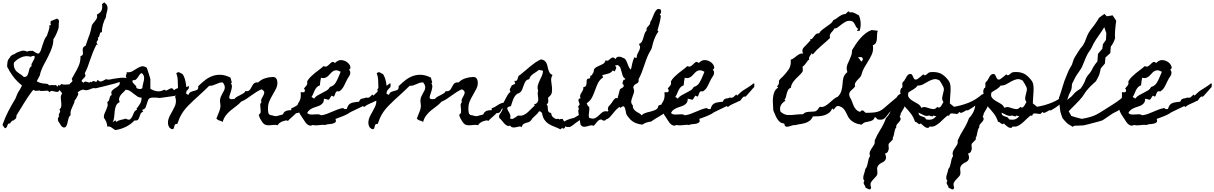

<svg xmlns="http://www.w3.org/2000/svg" viewBox="-90 -1002 9828 1554"><path d="M940.4 -362.3Q890.6 -339.8 838.4 -325.7Q786.1 -311.5 733.4 -298.8Q731.4 -298.8 723.1 -296.9Q714.8 -294.9 706.1 -292.5Q697.3 -290 689.9 -288.6Q682.6 -287.1 682.6 -287.1Q670.9 -291 659.7 -287.6Q648.4 -284.2 637.2 -279.3Q626 -274.4 613.3 -272Q600.6 -269.5 585 -276.4Q582 -277.3 574.2 -274.9Q566.4 -272.5 558.6 -268.6Q550.8 -264.6 544.9 -259.3Q539.1 -253.9 538.1 -250L543.9 -244.1Q544.9 -241.2 541 -232.9Q537.1 -224.6 532.2 -215.3Q527.3 -206.1 522 -198.2Q516.6 -190.4 513.7 -188.5Q514.6 -179.7 509.3 -167.5Q503.9 -155.3 497.6 -141.6Q491.2 -127.9 485.8 -113.3Q480.5 -98.6 480.5 -85.9Q480.5 -82 481.4 -78.1Q482.4 -74.2 481.4 -71.3L480.5 -69.3Q470.7 -61.5 466.3 -49.3Q461.9 -37.1 459.5 -23.9Q457 -10.7 453.6 2Q450.2 14.6 442.4 24.4V25.4L441.4 26.4Q428.7 32.2 420.4 28.3Q412.1 24.4 405.8 16.6Q399.4 8.8 394 -1.5Q388.7 -11.7 381.8 -19.5Q377.9 -32.2 378.9 -41.5Q379.9 -50.8 387.7 -60.5L389.6 -61.5Q383.8 -69.3 386.2 -75.7Q388.7 -82 392.1 -87.9Q395.5 -93.8 397 -100.1Q398.4 -106.4 390.6 -115.2L392.6 -117.2Q405.3 -129.9 406.2 -146Q407.2 -162.1 404.8 -178.7Q402.3 -195.3 401.9 -211.9Q401.4 -228.5 411.1 -242.2L412.1 -243.2Q413.1 -249 404.3 -258.8Q395.5 -268.6 390.6 -273.4Q384.8 -258.8 375.5 -258.3Q366.2 -257.8 355 -260.7Q343.8 -263.7 333 -265.6Q322.3 -267.6 313.5 -258.8L308.6 -254.9L306.6 -258.8Q302.7 -267.6 296.4 -268.1Q290 -268.6 282.2 -267.6Q270.5 -266.6 260.3 -266.1Q250 -265.6 239.3 -265.6Q233.4 -270.5 226.1 -269.5Q218.8 -268.6 211.4 -267.6Q204.1 -266.6 196.8 -267.1Q189.5 -267.6 182.6 -275.4Q175.8 -272.5 161.1 -252.4Q146.5 -232.4 130.4 -208Q114.3 -183.6 100.1 -160.6Q85.9 -137.7 81.1 -128.9Q77.1 -123 71.8 -114.3Q66.4 -105.5 60.5 -96.2Q54.7 -86.9 49.8 -78.6Q44.9 -70.3 42 -64.5L43 -61.5Q43 -51.8 40 -46.4Q37.1 -41 32.7 -37.6Q28.3 -34.2 24.4 -31.7Q20.5 -29.3 17.6 -26.4Q9.8 -26.4 5.9 -22.5Q2 -18.6 -1 -13.7Q-3.9 -8.8 -8.3 -4.9Q-12.7 -1 -22.5 -1Q-26.4 3.9 -27.3 5.9Q-28.3 7.8 -30.3 13.7Q-32.2 20.5 -33.7 23.4Q-35.2 26.4 -36.6 27.8Q-38.1 29.3 -40 30.8Q-42 32.2 -43.9 35.2Q-49.8 36.1 -52.7 33.2Q-55.7 30.3 -58.6 25.9Q-61.5 21.5 -64 17.1Q-66.4 12.7 -70.3 10.7L-69.3 7.8Q-49.8 -49.8 -22.5 -102.1Q4.9 -154.3 36.1 -206.1Q38.1 -210 39.1 -213.9Q40 -217.8 42 -221.7Q46.9 -234.4 52.2 -246.1Q57.6 -257.8 65.4 -268.6Q72.3 -279.3 77.6 -289.1Q83 -298.8 87.9 -309.6L85.9 -311.5Q54.7 -336.9 31.7 -363.8Q8.8 -390.6 -11.7 -424.8Q-16.6 -433.6 -21.5 -442.9Q-26.4 -452.1 -31.2 -460L-32.2 -460.9Q-32.2 -480.5 -29.3 -500Q-26.4 -519.5 -11.7 -534.2L-10.7 -535.2V-536.1Q-5.9 -545.9 0 -550.8Q5.9 -555.7 12.2 -558.6Q18.6 -561.5 25.4 -564Q32.2 -566.4 39.1 -572.3V-573.2Q61.5 -583 83 -589.8Q104.5 -596.7 128.9 -584L130.9 -585Q139.6 -589.8 152.3 -590.3Q165 -590.8 174.8 -590.8Q180.7 -587.9 187 -583.5Q193.4 -579.1 199.7 -575.2Q206.1 -571.3 212.9 -569.3Q219.7 -567.4 225.6 -570.3H226.6V-571.3Q236.3 -581.1 242.2 -599.1Q248 -617.2 254.4 -637.7Q260.7 -658.2 268.6 -678.2Q276.4 -698.2 290 -712.9Q290 -715.8 293.9 -726.1Q297.9 -736.3 302.2 -749.5Q306.6 -762.7 309.1 -775.9Q311.5 -789.1 308.6 -797.9L317.4 -796.9Q321.3 -800.8 322.3 -803.7L321.3 -806.6Q317.4 -810.5 318.4 -816.4Q319.3 -822.3 321.3 -827.1H320.3L319.3 -831.1Q322.3 -832 330.6 -835Q338.9 -837.9 347.7 -841.8Q356.4 -845.7 363.8 -848.6Q371.1 -851.6 372.1 -851.6Q385.7 -843.8 387.2 -834Q388.7 -824.2 385.7 -810.5Q384.8 -803.7 385.3 -799.3Q385.7 -794.9 385.7 -789.1Q385.7 -779.3 380.9 -765.1Q376 -751 369.6 -735.4Q363.3 -719.7 355.5 -706.1Q347.7 -692.4 341.8 -683.6V-677.7Q341.8 -657.2 335.9 -635.3Q330.1 -613.3 321.3 -591.8Q312.5 -570.3 302.2 -549.8Q292 -529.3 282.2 -510.7Q275.4 -499 267.6 -483.9Q259.8 -468.8 252.4 -453.1Q245.1 -437.5 239.7 -421.4Q234.4 -405.3 232.4 -392.6V-391.6L208 -345.7Q211.9 -340.8 220.2 -337.4Q228.5 -334 237.8 -331.1Q247.1 -328.1 256.3 -326.7Q265.6 -325.2 272.5 -325.2Q283.2 -325.2 290.5 -323.7Q297.9 -322.3 305.7 -313.5L307.6 -311.5H309.6Q317.4 -313.5 323.2 -313.5Q329.1 -313.5 336.9 -313.5Q344.7 -311.5 352.1 -312.5Q359.4 -313.5 367.2 -314.5L366.2 -307.6Q371.1 -302.7 374 -300.8Q378.9 -308.6 385.7 -316.4Q389.6 -310.5 392.6 -307.6Q395.5 -309.6 399.9 -315.4Q404.3 -321.3 406.2 -321.3L407.2 -322.3L408.2 -321.3Q425.8 -315.4 440.4 -317.4Q455.1 -319.3 472.7 -319.3Q475.6 -326.2 481 -330.1Q486.3 -334 490.7 -338.4Q495.1 -342.8 496.1 -347.7Q497.1 -352.5 491.2 -361.3L490.2 -363.3Q490.2 -363.3 493.7 -369.1Q497.1 -375 501 -382.3Q504.9 -389.6 508.3 -395.5Q511.7 -401.4 512.7 -403.3Q532.2 -435.5 546.9 -469.2Q561.5 -502.9 561.5 -541V-547.9Q563.5 -548.8 565.4 -548.8Q580.1 -554.7 581.1 -564.9Q582 -575.2 580.1 -586.9Q578.1 -598.6 580.6 -610.4Q583 -622.1 600.6 -630.9L602.5 -631.8L603.5 -633.8Q609.4 -648.4 613.8 -663.6Q618.2 -678.7 624 -693.4Q642.6 -737.3 651.4 -788.1Q653.3 -799.8 660.6 -809.1Q668 -818.4 675.8 -827.6Q683.6 -836.9 689.9 -847.2Q696.3 -857.4 696.3 -870.1Q696.3 -877.9 694.3 -880.9V-883.8L696.3 -884.8Q715.8 -894.5 726.6 -909.2Q737.3 -923.8 737.3 -946.3Q737.3 -949.2 736.8 -957Q736.3 -964.8 734.4 -966.8Q743.2 -972.7 752.9 -982.4L754.9 -981.4Q773.4 -967.8 777.8 -953.6Q782.2 -939.5 779.8 -924.8Q777.3 -910.2 772.5 -894.5Q767.6 -878.9 767.6 -862.3L766.6 -861.3Q752 -835.9 743.2 -803.7Q734.4 -771.5 734.4 -741.2Q723.6 -741.2 721.2 -736.3Q718.8 -731.4 717.3 -724.1Q715.8 -716.8 713.4 -709Q710.9 -701.2 701.2 -695.3L703.1 -692.4Q703.1 -690.4 703.6 -689.5Q704.1 -688.5 704.1 -686.5Q704.1 -680.7 701.2 -676.3Q698.2 -671.9 695.3 -667.5Q692.4 -663.1 691.9 -658.2Q691.4 -653.3 696.3 -647.5Q700.2 -641.6 701.2 -640.6H690.4Q674.8 -610.4 662.1 -579.1Q649.4 -547.9 638.7 -515.6Q629.9 -488.3 620.1 -461.9Q610.4 -435.5 596.7 -410.2V-407.2Q605.5 -390.6 598.1 -380.9Q590.8 -371.1 582.5 -363.8Q574.2 -356.4 571.3 -349.6Q568.4 -342.8 585 -332Q597.7 -344.7 608.4 -340.8Q619.1 -336.9 634.8 -333Q637.7 -335.9 640.1 -338.4Q642.6 -340.8 648.4 -338.9Q649.4 -337.9 650.4 -337.4Q651.4 -336.9 652.3 -335.9Q658.2 -344.7 663.1 -345.7Q668 -346.7 672.9 -344.7Q677.7 -342.8 682.6 -340.8Q687.5 -338.9 692.4 -341.8Q695.3 -343.8 696.3 -348.1Q697.3 -352.5 699.2 -356.4Q713.9 -341.8 724.1 -342.3Q734.4 -342.8 743.7 -348.1Q752.9 -353.5 762.2 -358.4Q771.5 -363.3 784.2 -357.4Q794.9 -357.4 806.2 -359.9Q817.4 -362.3 828.1 -364.3Q856.4 -369.1 883.8 -372.1Q911.1 -375 939.5 -370.1ZM189.5 -549.8Q180.7 -549.8 173.3 -548.8Q166 -547.9 160.2 -542Q159.2 -543 158.2 -543Q120.1 -553.7 85 -539.1Q49.8 -524.4 24.4 -497.1L22.5 -489.3Q21.5 -486.3 21.5 -482.9Q21.5 -479.5 21.5 -477.5Q21.5 -459 30.3 -443.4Q36.1 -431.6 44.4 -423.8Q52.7 -416 63 -409.2Q73.2 -402.3 83.5 -395.5Q93.8 -388.7 102.5 -378.9Q122.1 -378.9 129.4 -389.2Q136.7 -399.4 140.1 -413.6Q143.6 -427.7 147.5 -442.4Q151.4 -457 164.1 -465.8Q165 -465.8 165 -466.3Q165 -466.8 166 -466.8Q162.1 -476.6 166.5 -486.3Q170.9 -496.1 177.2 -505.9Q183.6 -515.6 188 -526.4Q192.4 -537.1 189.5 -549.8Z M1437.5 -306.6Q1441.4 -292 1434.6 -281.7Q1427.7 -271.5 1416.5 -263.7Q1405.3 -255.9 1392.1 -249.5Q1378.9 -243.2 1370.1 -235.4Q1326.2 -225.6 1290.5 -221.2Q1254.9 -216.8 1211.9 -210Q1199.2 -208 1188 -210.4Q1176.8 -212.9 1165 -211.9Q1158.2 -211.9 1152.3 -212.4Q1146.5 -212.9 1140.6 -211.9Q1118.2 -210 1111.3 -196.8Q1104.5 -183.6 1100.1 -166.5Q1095.7 -149.4 1089.4 -134.3Q1083 -119.1 1062.5 -113.3Q1060.5 -108.4 1064 -104.5Q1067.4 -100.6 1069.3 -97.7Q1052.7 -92.8 1047.4 -80.1Q1042 -67.4 1038.1 -54.7Q1034.2 -42 1026.9 -33.2Q1019.5 -24.4 999 -27.3Q968.8 4.9 927.7 24.9Q886.7 44.9 842.8 50.8Q835 46.9 827.6 41Q820.3 35.2 813 30.3Q805.7 25.4 797.4 22.9Q789.1 20.5 778.3 22.5Q777.3 2 770 -15.6Q762.7 -33.2 751 -48.8Q749 -66.4 755.4 -81.5Q761.7 -96.7 768.6 -111.3Q775.4 -126 779.8 -141.1Q784.2 -156.2 778.3 -175.8Q788.1 -181.6 791.5 -189.5Q794.9 -197.3 796.4 -205.6Q797.9 -213.9 800.8 -221.2Q803.7 -228.5 814.5 -233.4Q806.6 -256.8 816.9 -268.1Q827.1 -279.3 841.8 -288.1Q856.4 -296.9 869.1 -307.6Q881.8 -318.4 878.9 -339.8Q884.8 -345.7 892.6 -349.6Q900.4 -353.5 907.7 -356.9Q915 -360.4 921.9 -364.3Q928.7 -368.2 934.6 -375Q927.7 -379.9 928.2 -384.8Q928.7 -389.6 930.7 -395Q932.6 -400.4 935.1 -406.2Q937.5 -412.1 934.6 -418Q960.9 -414.1 981 -425.3Q1001 -436.5 1019 -448.2Q1037.1 -460 1055.7 -464.8Q1074.2 -469.7 1098.6 -453.1Q1100.6 -446.3 1105 -433.1Q1109.4 -419.9 1113.8 -406.2Q1118.2 -392.6 1122.1 -379.9Q1126 -367.2 1127 -361.3Q1127 -356.4 1127 -345.7Q1127 -335 1127 -322.8Q1127 -310.5 1127 -299.8Q1127 -289.1 1127 -283.2Q1155.3 -266.6 1183.6 -263.2Q1211.9 -259.8 1240.2 -276.4Q1251 -266.6 1260.7 -271Q1270.5 -275.4 1279.8 -281.2Q1289.1 -287.1 1298.8 -287.6Q1308.6 -288.1 1318.4 -271.5Q1332 -284.2 1346.7 -287.6Q1361.3 -291 1377 -291.5Q1392.6 -292 1407.7 -293.9Q1422.9 -295.9 1437.5 -306.6ZM1062.5 -290Q1062.5 -304.7 1067.4 -321.3Q1072.3 -337.9 1075.2 -354Q1078.1 -370.1 1074.7 -384.8Q1071.3 -399.4 1055.7 -411.1Q1044.9 -405.3 1038.1 -395Q1031.2 -384.8 1024.4 -374.5Q1017.6 -364.3 1008.3 -357.4Q999 -350.6 984.4 -353.5Q979.5 -341.8 984.4 -334.5Q989.3 -327.1 996.1 -320.8Q1002.9 -314.5 1009.3 -307.6Q1015.6 -300.8 1013.7 -290Q1017.6 -287.1 1024.4 -284.7Q1031.2 -282.2 1038.6 -281.7Q1045.9 -281.2 1052.7 -283.2Q1059.6 -285.2 1062.5 -290ZM1055.7 -211.9Q1036.1 -211.9 1022 -221.2Q1007.8 -230.5 993.7 -242.2Q979.5 -253.9 964.4 -264.2Q949.2 -274.4 927.7 -276.4Q918.9 -264.6 907.2 -254.4Q895.5 -244.1 886.7 -232.4Q877.9 -220.7 874.5 -207Q871.1 -193.4 878.9 -175.8Q856.4 -165 848.6 -145Q840.8 -125 838.4 -101.6Q835.9 -78.1 834 -54.7Q832 -31.2 821.3 -12.7L842.8 -27.3Q846.7 -25.4 849.1 -21.5Q851.6 -17.6 849.6 -12.7Q857.4 -20.5 867.2 -24.9Q877 -29.3 887.2 -31.7Q897.5 -34.2 907.7 -36.1Q918 -38.1 927.7 -42Q952.1 -28.3 962.9 -36.1Q973.6 -43.9 980.5 -59.6Q987.3 -75.2 995.1 -92.3Q1002.9 -109.4 1020.5 -113.3L1013.7 -120.1Q1030.3 -140.6 1043.5 -162.6Q1056.6 -184.6 1055.7 -211.9Z M2397.5 -169.9Q2388.7 -162.1 2373.5 -149.9Q2358.4 -137.7 2353.5 -127.9Q2347.7 -118.2 2344.2 -110.4Q2340.8 -102.5 2336.4 -97.2Q2332 -91.8 2324.7 -88.9Q2317.4 -85.9 2304.7 -85.9Q2304.7 -83 2294.4 -73.7Q2284.2 -64.5 2272.5 -54.2Q2260.7 -43.9 2251 -34.7Q2241.2 -25.4 2241.2 -22.5L2232.4 -27.3Q2230.5 -28.3 2221.2 -26.9Q2211.9 -25.4 2199.7 -21Q2187.5 -16.6 2175.8 -8.8Q2164.1 -1 2157.2 11.7L2153.3 10.7Q2138.7 6.8 2123.5 9.3Q2108.4 11.7 2093.8 11.7Q2062.5 13.7 2047.9 2.4Q2033.2 -8.8 2016.6 -40Q2012.7 -46.9 2009.8 -54.7Q2006.8 -62.5 2004.9 -70.3V-74.2Q2018.6 -82 2019.5 -95.2Q2020.5 -108.4 2018.6 -123Q2016.6 -137.7 2016.1 -151.4Q2015.6 -165 2026.4 -173.8Q2020.5 -189.5 2027.8 -203.6Q2035.2 -217.8 2042 -230.5Q2048.8 -243.2 2048.8 -254.9Q2048.8 -266.6 2027.3 -279.3Q2004.9 -270.5 1984.9 -257.3Q1964.8 -244.1 1944.8 -230Q1924.8 -215.8 1904.8 -202.1Q1884.8 -188.5 1862.3 -179.7Q1841.8 -157.2 1819.3 -141.1Q1796.9 -125 1775.9 -107.4Q1754.9 -89.8 1737.8 -67.9Q1720.7 -45.9 1711.9 -13.7Q1707 -19.5 1702.1 -21.5Q1697.3 -23.4 1689.5 -25.4Q1678.7 -28.3 1673.8 -31.7Q1668.9 -35.2 1661.1 -42L1662.1 -43.9Q1670.9 -69.3 1682.6 -95.7Q1694.3 -122.1 1694.3 -148.4Q1694.3 -158.2 1692.4 -166.5Q1690.4 -174.8 1690.4 -184.6Q1690.4 -202.1 1696.3 -216.8Q1702.1 -231.4 1709.5 -244.1Q1716.8 -256.8 1723.1 -269Q1729.5 -281.2 1729.5 -294.9Q1729.5 -305.7 1724.6 -316.4Q1719.7 -327.1 1711.9 -335Q1697.3 -335.9 1684.6 -331.5Q1671.9 -327.1 1659.2 -321.3Q1646.5 -315.4 1632.8 -311Q1619.1 -306.6 1603.5 -307.6Q1583 -287.1 1561.5 -267.1Q1540 -247.1 1518.6 -227.5Q1473.6 -187.5 1431.2 -144.5Q1388.7 -101.6 1363.3 -46.9Q1358.4 -36.1 1355 -24.9Q1351.6 -13.7 1346.7 -2.9Q1346.7 -1 1344.7 1H1339.8Q1329.1 1 1325.7 6.8Q1322.3 12.7 1320.8 20Q1319.3 27.3 1317.4 34.2Q1315.4 41 1308.6 43Q1300.8 44.9 1293.5 40Q1286.1 35.2 1281.2 30.3L1280.3 29.3Q1270.5 13.7 1269.5 -2.9Q1268.6 -19.5 1272.9 -35.6Q1277.3 -51.8 1285.6 -67.4Q1293.9 -83 1301.8 -96.7Q1313.5 -117.2 1323.7 -139.2Q1334 -161.1 1334 -185.5Q1334 -196.3 1331.5 -204.6Q1329.1 -212.9 1327.1 -221.7L1348.6 -236.3Q1343.8 -243.2 1343.3 -248.5Q1342.8 -253.9 1343.3 -258.8Q1343.8 -263.7 1344.2 -268.1Q1344.7 -272.5 1342.8 -277.3V-280.3L1350.6 -289.1Q1348.6 -321.3 1348.6 -349.6Q1348.6 -377.9 1336.9 -409.2Q1350.6 -421.9 1363.3 -415.5Q1376 -409.2 1388.7 -401.4V-400.4L1389.6 -399.4Q1397.5 -387.7 1403.3 -371.1Q1409.2 -354.5 1412.6 -336.4Q1416 -318.4 1418 -300.8Q1419.9 -283.2 1419.9 -269.5Q1419.9 -265.6 1419.4 -262.2Q1418.9 -258.8 1418.9 -254.9L1413.1 -249Q1418 -244.1 1423.8 -239.3Q1429.7 -234.4 1436.5 -235.4Q1442.4 -252.9 1455.1 -258.3Q1467.8 -263.7 1481 -266.6Q1494.1 -269.5 1504.4 -274.9Q1514.6 -280.3 1514.6 -297.9Q1514.6 -301.8 1513.7 -303.7L1515.6 -305.7Q1543 -333 1571.8 -355Q1600.6 -377 1632.3 -387.7Q1664.1 -398.4 1698.7 -396.5Q1733.4 -394.5 1773.4 -375L1775.4 -374L1786.1 -334L1779.3 -327.1Q1789.1 -313.5 1786.6 -295.4Q1784.2 -277.3 1778.3 -259.8Q1772.5 -242.2 1767.6 -227.1Q1762.7 -211.9 1768.6 -205.1Q1773.4 -198.2 1786.6 -199.2Q1799.8 -200.2 1807.6 -201.2Q1815.4 -211.9 1829.6 -219.7Q1843.8 -227.5 1857.9 -234.4Q1872.1 -241.2 1882.8 -248.5Q1893.6 -255.9 1894.5 -264.6Q1910.2 -261.7 1919.9 -266.1Q1929.7 -270.5 1935.5 -279.3Q1941.4 -288.1 1946.3 -298.3Q1951.2 -308.6 1957.5 -317.9Q1963.9 -327.1 1973.6 -332Q1983.4 -336.9 2000 -335Q2022.5 -357.4 2053.2 -367.7Q2084 -377.9 2115.2 -378.9Q2137.7 -379.9 2146.5 -365.7Q2155.3 -351.6 2155.3 -332Q2155.3 -306.6 2143.6 -283.2Q2131.8 -259.8 2117.2 -235.4Q2102.5 -210.9 2090.8 -184.6Q2079.1 -158.2 2079.1 -126Q2079.1 -123 2079.1 -115.7Q2079.1 -108.4 2080.1 -101.1Q2081.1 -93.8 2082.5 -87.4Q2084 -81.1 2086.9 -79.1Q2090.8 -77.1 2093.8 -76.2L2088.9 -72.3Q2111.3 -69.3 2128.9 -64Q2146.5 -58.6 2167 -67.4Q2172.9 -69.3 2179.2 -70.3Q2185.5 -71.3 2191.4 -73.2Q2200.2 -74.2 2202.1 -80.6Q2204.1 -86.9 2209.5 -93.3Q2214.8 -99.6 2227.1 -105Q2239.3 -110.4 2267.6 -110.4V-126Q2287.1 -131.8 2300.8 -141.1Q2314.5 -150.4 2327.6 -158.2Q2340.8 -166 2356.9 -169.9Q2373 -173.8 2397.5 -169.9Z M3071.3 -298.8Q3062.5 -290 3058.1 -285.2Q3053.7 -280.3 3050.3 -275.9Q3046.9 -271.5 3042.5 -266.6Q3038.1 -261.7 3029.3 -252Q3021.5 -244.1 3014.6 -235.4Q3007.8 -226.6 2999 -219.7Q2987.3 -222.7 2981 -216.8Q2974.6 -210.9 2969.2 -203.6Q2963.9 -196.3 2959.5 -189.9Q2955.1 -183.6 2948.2 -184.6Q2924.8 -171.9 2901.4 -162.6Q2877.9 -153.3 2856.4 -135.7L2848.6 -143.6L2747.1 -94.7Q2742.2 -92.8 2737.3 -88.9Q2732.4 -85 2727.5 -82Q2706.1 -70.3 2683.1 -61Q2660.2 -51.8 2637.7 -43.9L2625 -40Q2632.8 -20.5 2625 -12.7Q2617.2 -4.9 2602.5 -1.5Q2587.9 2 2570.3 2.9Q2552.7 3.9 2543 9.8Q2531.2 7.8 2519 8.3Q2506.8 8.8 2494.1 10.7Q2480.5 12.7 2468.8 12.7Q2457 12.7 2443.4 9.8H2441.4Q2424.8 17.6 2412.6 13.2Q2400.4 8.8 2390.6 -1.5Q2380.9 -11.7 2372.6 -25.9Q2364.3 -40 2355.5 -51.8Q2349.6 -59.6 2340.8 -74.2Q2332 -88.9 2325.7 -105.5Q2319.3 -122.1 2317.9 -139.2Q2316.4 -156.2 2325.2 -168.9Q2334 -181.6 2339.4 -196.3Q2344.7 -210.9 2344.7 -230.5Q2344.7 -237.3 2344.2 -243.2Q2343.8 -249 2343.8 -255.9Q2348.6 -255.9 2354.5 -255.4Q2360.4 -254.9 2365.7 -255.4Q2371.1 -255.9 2374.5 -259.3Q2377.9 -262.7 2377.9 -271.5Q2377.9 -276.4 2374.5 -279.3Q2371.1 -282.2 2370.1 -285.2Q2376 -293.9 2381.3 -299.3Q2386.7 -304.7 2390.6 -310.1Q2394.5 -315.4 2396.5 -322.8Q2398.4 -330.1 2395.5 -342.8Q2407.2 -363.3 2423.3 -379.4Q2439.5 -395.5 2457 -409.7Q2474.6 -423.8 2493.2 -437.5Q2511.7 -451.2 2528.3 -466.8Q2546.9 -459 2558.1 -466.8Q2569.3 -474.6 2578.1 -483.9Q2586.9 -493.2 2595.7 -499Q2604.5 -504.9 2619.1 -494.1L2621.1 -492.2Q2647.5 -518.6 2674.3 -515.6Q2701.2 -512.7 2720.2 -498Q2739.3 -483.4 2745.1 -464.4Q2751 -445.3 2734.4 -438.5Q2745.1 -427.7 2745.1 -413.1Q2745.1 -398.4 2737.3 -387.7Q2728.5 -376 2722.2 -363.8Q2715.8 -351.6 2709 -337.9Q2699.2 -315.4 2687.5 -295.4Q2675.8 -275.4 2654.3 -261.7Q2636.7 -266.6 2630.4 -257.8Q2624 -249 2621.1 -238.8Q2618.2 -228.5 2614.3 -222.7Q2610.4 -216.8 2597.7 -226.6L2595.7 -228.5L2593.8 -226.6Q2585.9 -218.8 2581.5 -209Q2577.1 -199.2 2569.3 -194.3Q2560.5 -197.3 2550.8 -199.2Q2541 -201.2 2532.2 -203.1Q2532.2 -182.6 2524.4 -170.9Q2516.6 -159.2 2504.4 -151.9Q2492.2 -144.5 2476.6 -140.1Q2460.9 -135.7 2445.8 -129.4Q2430.7 -123 2417.5 -113.8Q2404.3 -104.5 2396.5 -87.9Q2406.2 -77.1 2420.9 -75.7Q2435.5 -74.2 2451.2 -75.7Q2466.8 -77.1 2481.9 -77.1Q2497.1 -77.1 2508.8 -69.3L2509.8 -68.4L2510.7 -69.3Q2534.2 -72.3 2556.2 -80.6Q2578.1 -88.9 2599.1 -98.1Q2620.1 -107.4 2642.1 -115.7Q2664.1 -124 2687.5 -127.9Q2692.4 -120.1 2700.7 -119.1Q2709 -118.2 2716.8 -120.1L2717.8 -122.1Q2719.7 -128.9 2721.7 -134.3Q2723.6 -139.6 2727.5 -146.5Q2734.4 -157.2 2744.1 -163.1Q2753.9 -168.9 2765.1 -171.9Q2776.4 -174.8 2789.1 -175.8Q2801.8 -176.8 2814.5 -178.7H2816.4L2817.4 -181.6Q2821.3 -193.4 2827.6 -197.8Q2834 -202.1 2841.3 -204.1Q2848.6 -206.1 2856.9 -207Q2865.2 -208 2873 -212.9Q2890.6 -207 2902.3 -216.8Q2914.1 -226.6 2924.8 -237.3L2932.6 -227.5L2935.5 -231.4Q2950.2 -245.1 2957.5 -252Q2964.8 -258.8 2971.7 -264.2Q2978.5 -269.5 2987.8 -274.9Q2997.1 -280.3 3013.7 -291Q3027.3 -299.8 3040.5 -308.6Q3053.7 -317.4 3066.4 -328.1Q3071.3 -326.2 3071.3 -320.8Q3071.3 -315.4 3071.3 -310.5Q3070.3 -308.6 3069.8 -304.7Q3069.3 -300.8 3071.3 -298.8ZM2667 -420.9Q2666 -421.9 2665.5 -421.9Q2665 -421.9 2664.1 -422.9Q2643.6 -433.6 2629.9 -433.1Q2616.2 -432.6 2605 -425.3Q2593.8 -418 2584.5 -406.7Q2575.2 -395.5 2564.9 -386.2Q2554.7 -377 2541 -372.1Q2527.3 -367.2 2507.8 -373Q2504.9 -357.4 2502.4 -342.3Q2500 -327.1 2499 -311.5Q2482.4 -305.7 2473.1 -294.9Q2463.9 -284.2 2457.5 -271.5Q2451.2 -258.8 2445.8 -244.6Q2440.4 -230.5 2431.6 -217.8L2435.5 -212.9Q2439.5 -214.8 2444.3 -210Q2449.2 -205.1 2451.2 -203.1Q2461.9 -218.8 2480 -229.5Q2498 -240.2 2517.1 -249.5Q2536.1 -258.8 2553.7 -269.5Q2571.3 -280.3 2580.1 -297.9Q2611.3 -306.6 2627 -333Q2642.6 -359.4 2653.3 -387.7Q2655.3 -393.6 2660.6 -404.8Q2666 -416 2667 -420.9Z M4019.5 -169.9Q4010.7 -162.1 3995.6 -149.9Q3980.5 -137.7 3975.6 -127.9Q3969.7 -118.2 3966.3 -110.4Q3962.9 -102.5 3958.5 -97.2Q3954.1 -91.8 3946.8 -88.9Q3939.5 -85.9 3926.8 -85.9Q3926.8 -83 3916.5 -73.7Q3906.2 -64.5 3894.5 -54.2Q3882.8 -43.9 3873 -34.7Q3863.3 -25.4 3863.3 -22.5L3854.5 -27.3Q3852.5 -28.3 3843.3 -26.9Q3834 -25.4 3821.8 -21Q3809.6 -16.6 3797.9 -8.8Q3786.1 -1 3779.3 11.7L3775.4 10.7Q3760.7 6.8 3745.6 9.3Q3730.5 11.7 3715.8 11.7Q3684.6 13.7 3669.9 2.4Q3655.3 -8.8 3638.7 -40Q3634.8 -46.9 3631.8 -54.7Q3628.9 -62.5 3627 -70.3V-74.2Q3640.6 -82 3641.6 -95.2Q3642.6 -108.4 3640.6 -123Q3638.7 -137.7 3638.2 -151.4Q3637.7 -165 3648.4 -173.8Q3642.6 -189.5 3649.9 -203.6Q3657.2 -217.8 3664.1 -230.5Q3670.9 -243.2 3670.9 -254.9Q3670.9 -266.6 3649.4 -279.3Q3627 -270.5 3606.9 -257.3Q3586.9 -244.1 3566.9 -230Q3546.9 -215.8 3526.9 -202.1Q3506.8 -188.5 3484.4 -179.7Q3463.9 -157.2 3441.4 -141.1Q3418.9 -125 3397.9 -107.4Q3377 -89.8 3359.9 -67.9Q3342.8 -45.9 3334 -13.7Q3329.1 -19.5 3324.2 -21.5Q3319.3 -23.4 3311.5 -25.4Q3300.8 -28.3 3295.9 -31.7Q3291 -35.2 3283.2 -42L3284.2 -43.9Q3293 -69.3 3304.7 -95.7Q3316.4 -122.1 3316.4 -148.4Q3316.4 -158.2 3314.5 -166.5Q3312.5 -174.8 3312.5 -184.6Q3312.5 -202.1 3318.4 -216.8Q3324.2 -231.4 3331.5 -244.1Q3338.9 -256.8 3345.2 -269Q3351.6 -281.2 3351.6 -294.9Q3351.6 -305.7 3346.7 -316.4Q3341.8 -327.1 3334 -335Q3319.3 -335.9 3306.6 -331.5Q3293.9 -327.1 3281.2 -321.3Q3268.6 -315.4 3254.9 -311Q3241.2 -306.6 3225.6 -307.6Q3205.1 -287.1 3183.6 -267.1Q3162.1 -247.1 3140.6 -227.5Q3095.7 -187.5 3053.2 -144.5Q3010.7 -101.6 2985.4 -46.9Q2980.5 -36.1 2977.1 -24.9Q2973.6 -13.7 2968.8 -2.9Q2968.8 -1 2966.8 1H2961.9Q2951.2 1 2947.8 6.8Q2944.3 12.7 2942.9 20Q2941.4 27.3 2939.5 34.2Q2937.5 41 2930.7 43Q2922.9 44.9 2915.5 40Q2908.2 35.2 2903.3 30.3L2902.3 29.3Q2892.6 13.7 2891.6 -2.9Q2890.6 -19.5 2895 -35.6Q2899.4 -51.8 2907.7 -67.4Q2916 -83 2923.8 -96.7Q2935.5 -117.2 2945.8 -139.2Q2956.1 -161.1 2956.1 -185.5Q2956.1 -196.3 2953.6 -204.6Q2951.2 -212.9 2949.2 -221.7L2970.7 -236.3Q2965.8 -243.2 2965.3 -248.5Q2964.8 -253.9 2965.3 -258.8Q2965.8 -263.7 2966.3 -268.1Q2966.8 -272.5 2964.8 -277.3V-280.3L2972.7 -289.1Q2970.7 -321.3 2970.7 -349.6Q2970.7 -377.9 2959 -409.2Q2972.7 -421.9 2985.4 -415.5Q2998 -409.2 3010.7 -401.4V-400.4L3011.7 -399.4Q3019.5 -387.7 3025.4 -371.1Q3031.2 -354.5 3034.7 -336.4Q3038.1 -318.4 3040 -300.8Q3042 -283.2 3042 -269.5Q3042 -265.6 3041.5 -262.2Q3041 -258.8 3041 -254.9L3035.2 -249Q3040 -244.1 3045.9 -239.3Q3051.8 -234.4 3058.6 -235.4Q3064.5 -252.9 3077.1 -258.3Q3089.8 -263.7 3103 -266.6Q3116.2 -269.5 3126.5 -274.9Q3136.7 -280.3 3136.7 -297.9Q3136.7 -301.8 3135.7 -303.7L3137.7 -305.7Q3165 -333 3193.8 -355Q3222.7 -377 3254.4 -387.7Q3286.1 -398.4 3320.8 -396.5Q3355.5 -394.5 3395.5 -375L3397.5 -374L3408.2 -334L3401.4 -327.1Q3411.1 -313.5 3408.7 -295.4Q3406.2 -277.3 3400.4 -259.8Q3394.5 -242.2 3389.6 -227.1Q3384.8 -211.9 3390.6 -205.1Q3395.5 -198.2 3408.7 -199.2Q3421.9 -200.2 3429.7 -201.2Q3437.5 -211.9 3451.7 -219.7Q3465.8 -227.5 3480 -234.4Q3494.1 -241.2 3504.9 -248.5Q3515.6 -255.9 3516.6 -264.6Q3532.2 -261.7 3542 -266.1Q3551.8 -270.5 3557.6 -279.3Q3563.5 -288.1 3568.4 -298.3Q3573.2 -308.6 3579.6 -317.9Q3585.9 -327.1 3595.7 -332Q3605.5 -336.9 3622.1 -335Q3644.5 -357.4 3675.3 -367.7Q3706.1 -377.9 3737.3 -378.9Q3759.8 -379.9 3768.6 -365.7Q3777.3 -351.6 3777.3 -332Q3777.3 -306.6 3765.6 -283.2Q3753.9 -259.8 3739.3 -235.4Q3724.6 -210.9 3712.9 -184.6Q3701.2 -158.2 3701.2 -126Q3701.2 -123 3701.2 -115.7Q3701.2 -108.4 3702.1 -101.1Q3703.1 -93.8 3704.6 -87.4Q3706.1 -81.1 3709 -79.1Q3712.9 -77.1 3715.8 -76.2L3710.9 -72.3Q3733.4 -69.3 3751 -64Q3768.6 -58.6 3789.1 -67.4Q3794.9 -69.3 3801.3 -70.3Q3807.6 -71.3 3813.5 -73.2Q3822.3 -74.2 3824.2 -80.6Q3826.2 -86.9 3831.5 -93.3Q3836.9 -99.6 3849.1 -105Q3861.3 -110.4 3889.6 -110.4V-126Q3909.2 -131.8 3922.9 -141.1Q3936.5 -150.4 3949.7 -158.2Q3962.9 -166 3979 -169.9Q3995.1 -173.8 4019.5 -169.9Z M4647.5 -102.5Q4633.8 -79.1 4626.5 -64.9Q4619.1 -50.8 4611.8 -41.5Q4604.5 -32.2 4595.2 -24.9Q4585.9 -17.6 4569.3 -6.8Q4558.6 2.9 4547.9 9.8Q4539.1 16.6 4530.8 21.5Q4522.5 26.4 4517.6 26.4Q4515.6 26.4 4513.7 25.9Q4511.7 25.4 4509.8 25.4Q4503.9 25.4 4498.5 25.9Q4493.2 26.4 4489.3 18.6Q4486.3 21.5 4484.4 25.4Q4482.4 29.3 4480.5 32.7Q4478.5 36.1 4475.1 38.1Q4471.7 40 4465.8 38.1L4460.9 32.2L4446.3 44.9Q4418.9 31.2 4394 22Q4369.1 12.7 4349.6 0Q4330.1 -12.7 4316.4 -32.7Q4302.7 -52.7 4296.9 -87.9Q4292 -93.8 4286.1 -98.1Q4280.3 -102.5 4272.5 -100.6Q4262.7 -84 4249 -72.3Q4235.4 -60.5 4221.7 -46.9Q4216.8 -42 4213.9 -36.1Q4210.9 -30.3 4206.1 -25.4Q4198.2 -16.6 4187.5 -13.2Q4176.8 -9.8 4166 -6.8Q4155.3 -3.9 4146 2.9Q4136.7 9.8 4132.8 26.4Q4121.1 19.5 4109.4 22.5Q4100.6 24.4 4090.8 26.9Q4081.1 29.3 4071.8 29.8Q4062.5 30.3 4053.7 27.3Q4044.9 24.4 4038.1 14.6Q4024.4 20.5 4012.7 14.2Q4001 7.8 3990.7 -3.4Q3980.5 -14.6 3970.7 -27.3Q3960.9 -40 3952.1 -45.9Q3946.3 -61.5 3952.6 -72.8Q3959 -84 3966.3 -94.2Q3973.6 -104.5 3976.6 -114.7Q3979.5 -125 3967.8 -139.6Q3977.5 -154.3 3985.4 -170.4Q3993.2 -186.5 4001.5 -202.6Q4009.8 -218.8 4019 -233.9Q4028.3 -249 4042 -259.8Q4036.1 -266.6 4036.1 -272.9Q4036.1 -279.3 4039.1 -285.6Q4042 -292 4045.9 -298.3Q4049.8 -304.7 4051.8 -310.5L4080.1 -324.2L4073.2 -347.7Q4084 -345.7 4089.4 -348.6Q4094.7 -351.6 4097.2 -357.4Q4099.6 -363.3 4101.1 -370.6Q4102.5 -377.9 4105.5 -383.8Q4110.4 -392.6 4120.1 -396.5Q4140.6 -412.1 4160.6 -429.7Q4180.7 -447.3 4200.7 -463.9Q4220.7 -480.5 4242.2 -495.6Q4263.7 -510.7 4289.1 -521.5Q4306.6 -518.6 4316.9 -510.7Q4327.1 -502.9 4332.5 -492.2Q4337.9 -481.4 4340.8 -468.3Q4343.8 -455.1 4346.7 -442.4Q4351.6 -425.8 4358.4 -414.1Q4365.2 -402.3 4381.8 -394.5Q4368.2 -371.1 4371.1 -348.1Q4374 -325.2 4377 -299.8Q4379.9 -276.4 4376.5 -253.9Q4373 -231.4 4347.7 -213.9Q4345.7 -207 4346.7 -199.2Q4347.7 -191.4 4347.7 -183.6Q4347.7 -175.8 4344.7 -168.9Q4341.8 -162.1 4334 -158.2Q4342.8 -147.5 4343.3 -136.7Q4343.8 -126 4344.2 -116.2Q4344.7 -106.4 4349.1 -98.6Q4353.5 -90.8 4370.1 -86.9Q4373 -74.2 4375.5 -67.9Q4377.9 -61.5 4381.3 -57.6Q4384.8 -53.7 4390.6 -50.3Q4396.5 -46.9 4406.2 -40Q4414.1 -38.1 4423.8 -40Q4433.6 -42 4439.5 -34.2Q4444.3 -39.1 4451.2 -39.6Q4458 -40 4463.9 -39.1L4476.6 -17.6Q4487.3 -25.4 4501 -31.2Q4514.6 -37.1 4527.3 -41Q4542 -44.9 4556.6 -47.9ZM4272.5 -436.5Q4263.7 -428.7 4251 -420.9Q4238.3 -413.1 4226.1 -404.3Q4213.9 -395.5 4205.1 -385.3Q4196.3 -375 4194.3 -361.3Q4171.9 -357.4 4163.1 -342.8Q4154.3 -328.1 4148.4 -310.5Q4142.6 -293 4135.7 -275.9Q4128.9 -258.8 4111.3 -249Q4105.5 -245.1 4100.6 -245.1Q4101.6 -245.1 4094.7 -241.2Q4084 -233.4 4076.2 -221.7Q4068.4 -210 4063 -196.3Q4057.6 -182.6 4053.2 -168.5Q4048.8 -154.3 4044.9 -142.6Q4031.2 -140.6 4024.4 -136.7Q4017.6 -132.8 4016.1 -128.4Q4014.6 -124 4016.6 -118.2Q4018.6 -112.3 4022.5 -105.5Q4026.4 -99.6 4030.8 -91.8Q4035.2 -84 4038.1 -76.2Q4041 -68.4 4041.5 -60.5Q4042 -52.7 4037.1 -45.9Q4050.8 -35.2 4063.5 -41.5Q4076.2 -47.9 4086.9 -55.7Q4090.8 -58.6 4095.2 -62Q4099.6 -65.4 4104.5 -67.4Q4127 -62.5 4145.5 -70.3Q4164.1 -78.1 4179.7 -91.8Q4195.3 -105.5 4210 -121.1Q4224.6 -136.7 4239.3 -148.4L4231.4 -156.2Q4249 -161.1 4256.3 -169.4Q4263.7 -177.7 4265.6 -188.5Q4267.6 -199.2 4265.6 -211.4Q4263.7 -223.6 4262.7 -237.3Q4261.7 -245.1 4262.2 -252.4Q4262.7 -259.8 4265.6 -267.6Q4257.8 -290 4263.2 -310.5Q4268.6 -331.1 4277.8 -350.1Q4287.1 -369.1 4295.9 -388.7Q4304.7 -408.2 4304.7 -429.7Z M5372.1 -212.9Q5350.6 -164.1 5333 -137.2Q5315.4 -110.4 5294.4 -92.8Q5273.4 -75.2 5246.1 -60.1Q5218.8 -44.9 5178.7 -17.6Q5162.1 -16.6 5142.6 -10.3Q5123 -3.9 5109.4 6.8Q5080.1 3.9 5055.7 -5.9Q5031.2 -15.6 5009.8 -37.1Q5004.9 -42 5001 -47.9Q4997.1 -53.7 4992.2 -58.6Q4981.4 -71.3 4978.5 -81.1Q4975.6 -90.8 4973.6 -106.4Q4969.7 -128.9 4961.9 -138.7Q4954.1 -148.4 4931.6 -128.9L4922.9 -136.7L4920.9 -134.8Q4912.1 -127.9 4906.7 -123Q4901.4 -118.2 4896 -112.8Q4890.6 -107.4 4885.7 -101.6Q4880.9 -95.7 4874 -86.9Q4862.3 -72.3 4848.1 -56.6Q4834 -41 4815.4 -35.2Q4812.5 -32.2 4810.5 -29.8Q4808.6 -27.3 4803.7 -26.4Q4797.9 -24.4 4790 -27.3Q4782.2 -30.3 4777.3 -35.2Q4766.6 -35.2 4758.3 -29.8Q4750 -24.4 4742.7 -16.1Q4735.4 -7.8 4729 1Q4722.7 9.8 4714.8 15.6Q4699.2 9.8 4686 13.7Q4672.9 17.6 4660.2 21Q4647.5 24.4 4634.8 23.9Q4622.1 23.4 4609.4 8.8Q4603.5 -20.5 4599.6 -44.9Q4595.7 -65.4 4592.8 -84Q4589.8 -102.5 4589.8 -106.4Q4594.7 -111.3 4594.2 -119.6Q4593.8 -127.9 4591.8 -133.8Q4589.8 -134.8 4589.8 -135.7Q4589.8 -136.7 4587.9 -137.7Q4592.8 -141.6 4595.2 -147.5Q4597.7 -153.3 4602.5 -157.2Q4599.6 -165 4595.7 -174.8Q4591.8 -184.6 4591.8 -194.3Q4594.7 -202.1 4597.2 -203.1Q4599.6 -204.1 4608.4 -206.1Q4607.4 -210.9 4606 -215.3Q4604.5 -219.7 4605.5 -224.6Q4605.5 -234.4 4609.9 -241.7Q4614.3 -249 4619.1 -256.3Q4624 -263.7 4627.9 -272.5Q4631.8 -281.2 4631.8 -293V-297.9Q4646.5 -297.9 4651.4 -306.2Q4656.2 -314.5 4657.2 -325.2Q4658.2 -335.9 4658.2 -346.7Q4658.2 -357.4 4664.1 -362.3Q4668 -366.2 4671.4 -365.7Q4674.8 -365.2 4679.7 -365.2Q4685.5 -372.1 4687.5 -375.5Q4689.5 -378.9 4686.5 -388.7Q4693.4 -388.7 4697.3 -391.6Q4701.2 -394.5 4703.6 -399.4Q4706.1 -404.3 4708.5 -409.2Q4710.9 -414.1 4714.8 -418Q4714.8 -442.4 4727.5 -452.1Q4740.2 -461.9 4756.3 -468.3Q4772.5 -474.6 4788.6 -483.4Q4804.7 -492.2 4812.5 -514.6Q4825.2 -506.8 4834 -513.2Q4842.8 -519.5 4850.6 -526.9Q4858.4 -534.2 4868.2 -536.6Q4877.9 -539.1 4892.6 -523.4Q4898.4 -542 4916.5 -543Q4934.6 -543.9 4949.2 -535.2V-534.2H4950.2Q4965.8 -531.2 4973.6 -519Q4981.4 -506.8 4986.8 -491.7Q4992.2 -476.6 4998.5 -461.9Q5004.9 -447.3 5016.6 -438.5Q5022.5 -463.9 5027.8 -490.2Q5033.2 -516.6 5045.9 -540Q5054.7 -529.3 5064.5 -536.1L5063.5 -538.1Q5063.5 -553.7 5069.8 -566.4Q5076.2 -579.1 5082.5 -591.3Q5088.9 -603.5 5090.3 -616.7Q5091.8 -629.9 5081.1 -646.5Q5097.7 -651.4 5105 -665Q5112.3 -678.7 5116.7 -694.8Q5121.1 -710.9 5126.5 -727.5Q5131.8 -744.1 5143.6 -755.9Q5143.6 -758.8 5143.1 -761.7Q5142.6 -764.6 5142.6 -767.6Q5143.6 -775.4 5148.4 -781.2Q5153.3 -787.1 5159.2 -793Q5165 -798.8 5169.4 -806.2Q5173.8 -813.5 5172.9 -824.2Q5182.6 -836.9 5190.4 -857.9Q5198.2 -878.9 5207 -897.5Q5215.8 -916 5227.5 -925.3Q5239.3 -934.6 5257.8 -923.8Q5261.7 -912.1 5260.7 -902.8Q5259.8 -893.6 5250 -883.8Q5255.9 -877.9 5258.8 -874Q5255.9 -843.8 5247.6 -814Q5239.3 -784.2 5231.4 -755.9Q5233.4 -753.9 5235.4 -752Q5237.3 -750 5239.3 -748Q5222.7 -724.6 5212.4 -701.2Q5202.1 -677.7 5194.3 -650.4Q5191.4 -639.6 5189 -627.9Q5186.5 -616.2 5182.6 -606.4Q5177.7 -596.7 5170.9 -585.4Q5164.1 -574.2 5159.2 -563.5Q5148.4 -541 5140.1 -518.1Q5131.8 -495.1 5124 -471.7Q5114.3 -443.4 5104 -416Q5093.8 -388.7 5079.1 -362.3V-346.7Q5078.1 -335.9 5072.3 -331.5Q5066.4 -327.1 5059.1 -323.7Q5051.8 -320.3 5044.9 -314Q5038.1 -307.6 5035.2 -293V-292L5036.1 -291Q5045.9 -269.5 5040.5 -251.5Q5035.2 -233.4 5028.3 -216.3Q5021.5 -199.2 5019 -182.6Q5016.6 -166 5032.2 -148.4Q5031.2 -128.9 5040 -117.7Q5048.8 -106.4 5060.5 -98.6Q5072.3 -90.8 5084.5 -84.5Q5096.7 -78.1 5102.5 -68.4Q5112.3 -78.1 5123.5 -83.5Q5134.8 -88.9 5146 -91.8Q5157.2 -94.7 5168.5 -97.2Q5179.7 -99.6 5190.4 -103.5Q5215.8 -110.4 5225.6 -120.1Q5235.4 -129.9 5235.4 -132.8Q5236.3 -146.5 5245.6 -150.4Q5254.9 -154.3 5267.1 -155.8Q5279.3 -157.2 5291.5 -160.2Q5303.7 -163.1 5309.6 -174.8Q5320.3 -173.8 5328.6 -182.1Q5336.9 -190.4 5343.8 -199.2Q5350.6 -208 5357.4 -213.9Q5364.3 -219.7 5372.1 -212.9ZM4970.7 -363.3Q4955.1 -375 4949.7 -390.1Q4944.3 -405.3 4940.9 -420.9Q4937.5 -436.5 4932.1 -450.7Q4926.8 -464.8 4911.1 -474.6L4909.2 -475.6Q4908.2 -475.6 4898.4 -473.6Q4888.7 -471.7 4886.7 -470.7Q4894.5 -463.9 4896.5 -459Q4898.4 -454.1 4897 -449.2Q4895.5 -444.3 4892.1 -439Q4888.7 -433.6 4886.7 -425.8Q4884.8 -423.8 4878.9 -427.2Q4873 -430.7 4870.1 -432.6Q4856.4 -412.1 4831.5 -405.8Q4806.6 -399.4 4784.2 -393.6Q4786.1 -388.7 4788.1 -384.8Q4790 -380.9 4792 -376Q4762.7 -356.4 4749.5 -328.6Q4736.3 -300.8 4726.1 -271Q4715.8 -241.2 4701.7 -213.4Q4687.5 -185.5 4658.2 -166Q4663.1 -158.2 4665 -150.4Q4667 -142.6 4677.7 -138.7Q4680.7 -127.9 4680.2 -116.7Q4679.7 -105.5 4677.7 -94.7Q4675.8 -84 4675.3 -72.8Q4674.8 -61.5 4677.7 -49.8L4679.7 -47.9Q4710 -37.1 4727.1 -45.9Q4744.1 -54.7 4757.3 -68.4Q4770.5 -82 4786.1 -93.8Q4801.8 -105.5 4830.1 -99.6L4834 -105.5Q4832 -110.4 4831.1 -114.3Q4830.1 -118.2 4830.1 -123Q4831.1 -133.8 4835.9 -140.1Q4840.8 -146.5 4848.6 -154.3Q4855.5 -162.1 4861.8 -170.9Q4868.2 -179.7 4874 -189.5Q4879.9 -198.2 4887.7 -204.6Q4895.5 -210.9 4908.2 -206.1L4926.8 -276.4Q4927.7 -281.2 4936 -285.2Q4944.3 -289.1 4950.7 -293.9Q4957 -298.8 4958.5 -306.6Q4960 -314.5 4947.3 -327.1Q4949.2 -331.1 4950.2 -336.9Q4951.2 -342.8 4953.1 -347.7Q4955.1 -352.5 4958 -355.5Q4960.9 -358.4 4967.8 -356.4Z M6015.6 -298.8Q6006.8 -290 6002.4 -285.2Q5998 -280.3 5994.6 -275.9Q5991.2 -271.5 5986.8 -266.6Q5982.4 -261.7 5973.6 -252Q5965.8 -244.1 5959 -235.4Q5952.1 -226.6 5943.4 -219.7Q5931.6 -222.7 5925.3 -216.8Q5918.9 -210.9 5913.6 -203.6Q5908.2 -196.3 5903.8 -189.9Q5899.4 -183.6 5892.6 -184.6Q5869.1 -171.9 5845.7 -162.6Q5822.3 -153.3 5800.8 -135.7L5793 -143.6L5691.4 -94.7Q5686.5 -92.8 5681.6 -88.9Q5676.8 -85 5671.9 -82Q5650.4 -70.3 5627.4 -61Q5604.5 -51.8 5582 -43.9L5569.3 -40Q5577.1 -20.5 5569.3 -12.7Q5561.5 -4.9 5546.9 -1.5Q5532.2 2 5514.6 2.9Q5497.1 3.9 5487.3 9.8Q5475.6 7.8 5463.4 8.3Q5451.2 8.8 5438.5 10.7Q5424.8 12.7 5413.1 12.7Q5401.4 12.7 5387.7 9.8H5385.7Q5369.1 17.6 5356.9 13.2Q5344.7 8.8 5335 -1.5Q5325.2 -11.7 5316.9 -25.9Q5308.6 -40 5299.8 -51.8Q5293.9 -59.6 5285.2 -74.2Q5276.4 -88.9 5270 -105.5Q5263.7 -122.1 5262.2 -139.2Q5260.7 -156.2 5269.5 -168.9Q5278.3 -181.6 5283.7 -196.3Q5289.1 -210.9 5289.1 -230.5Q5289.1 -237.3 5288.6 -243.2Q5288.1 -249 5288.1 -255.9Q5293 -255.9 5298.8 -255.4Q5304.7 -254.9 5310.1 -255.4Q5315.4 -255.9 5318.8 -259.3Q5322.3 -262.7 5322.3 -271.5Q5322.3 -276.4 5318.8 -279.3Q5315.4 -282.2 5314.5 -285.2Q5320.3 -293.9 5325.7 -299.3Q5331.1 -304.7 5335 -310.1Q5338.9 -315.4 5340.8 -322.8Q5342.8 -330.1 5339.8 -342.8Q5351.6 -363.3 5367.7 -379.4Q5383.8 -395.5 5401.4 -409.7Q5418.9 -423.8 5437.5 -437.5Q5456.1 -451.2 5472.7 -466.8Q5491.2 -459 5502.4 -466.8Q5513.7 -474.6 5522.5 -483.9Q5531.2 -493.2 5540 -499Q5548.8 -504.9 5563.5 -494.1L5565.4 -492.2Q5591.8 -518.6 5618.7 -515.6Q5645.5 -512.7 5664.6 -498Q5683.6 -483.4 5689.5 -464.4Q5695.3 -445.3 5678.7 -438.5Q5689.5 -427.7 5689.5 -413.1Q5689.5 -398.4 5681.6 -387.7Q5672.9 -376 5666.5 -363.8Q5660.2 -351.6 5653.3 -337.9Q5643.6 -315.4 5631.8 -295.4Q5620.1 -275.4 5598.6 -261.7Q5581.1 -266.6 5574.7 -257.8Q5568.4 -249 5565.4 -238.8Q5562.5 -228.5 5558.6 -222.7Q5554.7 -216.8 5542 -226.6L5540 -228.5L5538.1 -226.6Q5530.3 -218.8 5525.9 -209Q5521.5 -199.2 5513.7 -194.3Q5504.9 -197.3 5495.1 -199.2Q5485.4 -201.2 5476.6 -203.1Q5476.6 -182.6 5468.8 -170.9Q5460.9 -159.2 5448.7 -151.9Q5436.5 -144.5 5420.9 -140.1Q5405.3 -135.7 5390.1 -129.4Q5375 -123 5361.8 -113.8Q5348.6 -104.5 5340.8 -87.9Q5350.6 -77.1 5365.2 -75.7Q5379.9 -74.2 5395.5 -75.7Q5411.1 -77.1 5426.3 -77.1Q5441.4 -77.1 5453.1 -69.3L5454.1 -68.4L5455.1 -69.3Q5478.5 -72.3 5500.5 -80.6Q5522.5 -88.9 5543.5 -98.1Q5564.5 -107.4 5586.4 -115.7Q5608.4 -124 5631.8 -127.9Q5636.7 -120.1 5645 -119.1Q5653.3 -118.2 5661.1 -120.1L5662.1 -122.1Q5664.1 -128.9 5666 -134.3Q5668 -139.6 5671.9 -146.5Q5678.7 -157.2 5688.5 -163.1Q5698.2 -168.9 5709.5 -171.9Q5720.7 -174.8 5733.4 -175.8Q5746.1 -176.8 5758.8 -178.7H5760.7L5761.7 -181.6Q5765.6 -193.4 5772 -197.8Q5778.3 -202.1 5785.6 -204.1Q5793 -206.1 5801.3 -207Q5809.6 -208 5817.4 -212.9Q5835 -207 5846.7 -216.8Q5858.4 -226.6 5869.1 -237.3L5877 -227.5L5879.9 -231.4Q5894.5 -245.1 5901.9 -252Q5909.2 -258.8 5916 -264.2Q5922.9 -269.5 5932.1 -274.9Q5941.4 -280.3 5958 -291Q5971.7 -299.8 5984.9 -308.6Q5998 -317.4 6010.7 -328.1Q6015.6 -326.2 6015.6 -320.8Q6015.6 -315.4 6015.6 -310.5Q6014.6 -308.6 6014.2 -304.7Q6013.7 -300.8 6015.6 -298.8ZM5611.3 -420.9Q5610.4 -421.9 5609.9 -421.9Q5609.4 -421.9 5608.4 -422.9Q5587.9 -433.6 5574.2 -433.1Q5560.5 -432.6 5549.3 -425.3Q5538.1 -418 5528.8 -406.7Q5519.5 -395.5 5509.3 -386.2Q5499 -377 5485.4 -372.1Q5471.7 -367.2 5452.1 -373Q5449.2 -357.4 5446.8 -342.3Q5444.3 -327.1 5443.4 -311.5Q5426.8 -305.7 5417.5 -294.9Q5408.2 -284.2 5401.9 -271.5Q5395.5 -258.8 5390.1 -244.6Q5384.8 -230.5 5376 -217.8L5379.9 -212.9Q5383.8 -214.8 5388.7 -210Q5393.6 -205.1 5395.5 -203.1Q5406.2 -218.8 5424.3 -229.5Q5442.4 -240.2 5461.4 -249.5Q5480.5 -258.8 5498 -269.5Q5515.6 -280.3 5524.4 -297.9Q5555.7 -306.6 5571.3 -333Q5586.9 -359.4 5597.7 -387.7Q5599.6 -393.6 5605 -404.8Q5610.4 -416 5611.3 -420.9Z M7216.8 -251Q7214.8 -224.6 7206.5 -211.4Q7198.2 -198.2 7189 -187.5Q7179.7 -176.8 7170.4 -163.1Q7161.1 -149.4 7156.2 -122.1Q7124 -109.4 7109.4 -92.3Q7094.7 -75.2 7084.5 -60.5Q7074.2 -45.9 7060.1 -38.1Q7045.9 -30.3 7013.7 -35.2Q7008.8 -41 7003.4 -45.9Q6998 -50.8 6991.2 -55.7Q6983.4 -35.2 6971.2 -28.3Q6959 -21.5 6944.3 -19Q6929.7 -16.6 6914.1 -12.7Q6898.4 -8.8 6883.8 6.8Q6846.7 2 6824.7 -9.8Q6802.7 -21.5 6790 -35.6Q6777.3 -49.8 6770 -65.9Q6762.7 -82 6754.9 -96.7Q6747.1 -111.3 6735.8 -123.5Q6724.6 -135.7 6703.1 -142.6Q6693.4 -145.5 6687 -143.6Q6680.7 -141.6 6675.8 -136.7Q6670.9 -131.8 6666.5 -125.5Q6662.1 -119.1 6656.2 -114.3L6645.5 -125Q6636.7 -101.6 6619.6 -88.4Q6602.5 -75.2 6580.6 -68.8Q6558.6 -62.5 6534.7 -61Q6510.7 -59.6 6489.3 -59.6Q6478.5 -36.1 6462.9 -24.4Q6447.3 -12.7 6428.2 -6.8Q6409.2 -1 6388.7 2Q6368.2 4.9 6346.7 10.7Q6337.9 8.8 6327.6 11.7Q6317.4 14.6 6307.1 18.1Q6296.9 21.5 6286.6 23.4Q6276.4 25.4 6269.5 21.5Q6260.7 16.6 6260.7 9.8Q6260.7 2.9 6255.9 -2.9H6253.9Q6233.4 -4.9 6220.7 -16.1Q6208 -27.3 6198.7 -43Q6189.5 -58.6 6182.6 -76.2Q6175.8 -93.8 6168.9 -108.4Q6168.9 -129.9 6166.5 -155.8Q6164.1 -181.6 6166 -207.5Q6168 -233.4 6176.8 -255.9Q6185.5 -278.3 6206.1 -292L6209 -293.9L6198.2 -302.7Q6210.9 -313.5 6213.4 -323.7Q6215.8 -334 6214.8 -348.6Q6221.7 -359.4 6230 -367.7Q6238.3 -376 6247.1 -383.8Q6271.5 -409.2 6291 -436.5Q6310.5 -463.9 6310.5 -501Q6310.5 -505.9 6310.1 -509.8Q6309.6 -513.7 6309.6 -518.6Q6323.2 -522.5 6335.4 -531.7Q6347.7 -541 6359.4 -550.3Q6371.1 -559.6 6383.8 -565.4Q6396.5 -571.3 6410.2 -568.4Q6408.2 -574.2 6406.2 -579.1Q6404.3 -584 6404.3 -589.8Q6404.3 -606.4 6416.5 -619.1Q6428.7 -631.8 6438.5 -641.6Q6446.3 -649.4 6456.1 -660.6Q6465.8 -671.9 6470.7 -676.8L6464.8 -682.6Q6479.5 -683.6 6486.3 -691.9Q6493.2 -700.2 6499.5 -709Q6505.9 -717.8 6513.7 -725.1Q6521.5 -732.4 6537.1 -732.4H6540Q6547.9 -748 6563.5 -760.3Q6579.1 -772.5 6596.2 -784.2Q6613.3 -795.9 6629.9 -808.6Q6646.5 -821.3 6655.3 -839.8Q6669.9 -844.7 6680.7 -853Q6691.4 -861.3 6701.7 -868.7Q6711.9 -876 6724.1 -881.8Q6736.3 -887.7 6753.9 -888.7Q6758.8 -893.6 6766.6 -901.4Q6774.4 -909.2 6779.3 -909.2Q6784.2 -909.2 6785.6 -905.8Q6787.1 -902.3 6789.1 -899.4Q6794.9 -904.3 6805.2 -902.8Q6815.4 -901.4 6826.2 -896.5Q6836.9 -891.6 6846.7 -885.7Q6856.4 -879.9 6862.3 -877Q6886.7 -816.4 6868.2 -752.9Q6863.3 -752.9 6857.4 -752.4Q6851.6 -752 6845.7 -752Q6845.7 -755.9 6850.6 -760.7Q6855.5 -765.6 6857.4 -767.6Q6845.7 -773.4 6839.8 -783.7Q6834 -793.9 6829.1 -804.2Q6824.2 -814.5 6816.9 -822.8Q6809.6 -831.1 6793.9 -833Q6772.5 -835.9 6753.9 -825.7Q6735.4 -815.4 6719.7 -803.2Q6704.1 -791 6690.4 -780.8Q6676.8 -770.5 6664.1 -772.5Q6658.2 -760.7 6650.9 -752.9Q6643.6 -745.1 6637.2 -737.3Q6630.9 -729.5 6627.4 -719.7Q6624 -710 6627.9 -694.3Q6592.8 -661.1 6556.2 -630.4Q6519.5 -599.6 6488.3 -561.5L6477.5 -572.3Q6477.5 -565.4 6473.1 -560.1Q6468.8 -554.7 6464.8 -548.8Q6460.9 -543 6458.5 -535.6Q6456.1 -528.3 6459 -519.5Q6451.2 -514.6 6445.8 -508.3Q6440.4 -502 6435.5 -494.1Q6429.7 -485.4 6423.3 -478Q6417 -470.7 6407.2 -463.9L6406.2 -462.9Q6407.2 -453.1 6407.2 -444.3Q6407.2 -435.5 6407.2 -424.8Q6396.5 -408.2 6380.9 -393.6Q6365.2 -378.9 6350.6 -363.8Q6335.9 -348.6 6324.7 -331.1Q6313.5 -313.5 6311.5 -292Q6294.9 -286.1 6288.1 -272.5Q6281.2 -258.8 6277.3 -244.1Q6273.4 -229.5 6270.5 -215.8Q6267.6 -202.1 6258.8 -195.3L6267.6 -186.5Q6242.2 -171.9 6230.5 -150.4Q6218.8 -128.9 6226.6 -99.6L6227.5 -98.6V-97.7Q6255.9 -73.2 6285.2 -71.3Q6314.5 -69.3 6348.6 -74.2Q6364.3 -76.2 6378.4 -76.7Q6392.6 -77.1 6406.2 -77.1H6408.2Q6421.9 -90.8 6437.5 -94.2Q6453.1 -97.7 6471.7 -97.7Q6487.3 -97.7 6502 -99.6Q6516.6 -101.6 6527.3 -114.3Q6531.2 -118.2 6533.2 -122.1Q6535.2 -126 6538.1 -129.9Q6540 -131.8 6542 -133.8Q6543.9 -135.7 6545.9 -137.7Q6567.4 -132.8 6585.9 -143.1Q6604.5 -153.3 6621.6 -168Q6638.7 -182.6 6655.8 -197.8Q6672.9 -212.9 6690.4 -218.8Q6712.9 -241.2 6720.2 -267.6Q6727.5 -293.9 6729.5 -323.2Q6730.5 -337.9 6731.9 -350.6Q6733.4 -363.3 6736.8 -374.5Q6740.2 -385.7 6747.1 -396Q6753.9 -406.2 6766.6 -417L6768.6 -418.9Q6766.6 -426.8 6764.6 -432.6Q6762.7 -438.5 6762.7 -447.3Q6762.7 -465.8 6769.5 -482.4Q6776.4 -499 6784.7 -516.1Q6793 -533.2 6799.8 -552.7Q6806.6 -572.3 6806.6 -596.7Q6820.3 -620.1 6836.9 -644.5Q6853.5 -668.9 6873 -691.4Q6892.6 -713.9 6915 -731.4Q6937.5 -749 6963.9 -758.8Q6976.6 -757.8 6989.7 -756.3Q7002.9 -754.9 7014.6 -752.9Q7008.8 -739.3 7008.8 -721.2Q7008.8 -703.1 7007.3 -686Q7005.9 -668.9 6999 -655.3Q6992.2 -641.6 6973.6 -635.7Q6975.6 -632.8 6976.1 -624.5Q6976.6 -616.2 6976.6 -612.3Q6976.6 -583 6963.9 -556.6Q6951.2 -530.3 6935.1 -504.4Q6918.9 -478.5 6903.8 -452.1Q6888.7 -425.8 6882.8 -398.4Q6879.9 -385.7 6869.6 -375Q6859.4 -364.3 6849.1 -353.5Q6838.9 -342.8 6832.5 -330.6Q6826.2 -318.4 6831.1 -303.7Q6823.2 -291 6813 -282.7Q6802.7 -274.4 6794.9 -266.1Q6787.1 -257.8 6784.2 -246.1Q6781.2 -234.4 6788.1 -215.8H6789.1V-214.8Q6799.8 -198.2 6805.7 -180.7Q6811.5 -163.1 6818.8 -146.5Q6826.2 -129.9 6838.4 -116.2Q6850.6 -102.5 6873 -95.7Q6875 -106.4 6881.8 -106.9Q6888.7 -107.4 6896.5 -107.4Q6901.4 -102.5 6906.2 -98.1Q6911.1 -93.8 6916 -88.9Q6959 -88.9 6984.4 -91.8Q7009.8 -94.7 7027.8 -102.5Q7045.9 -110.4 7063.5 -125.5Q7081.1 -140.6 7109.4 -165Q7135.7 -187.5 7162.1 -209.5Q7188.5 -231.4 7216.8 -251ZM6892.6 -529.3Q6887.7 -540 6876 -540Q6864.3 -540 6854.5 -539.1Q6862.3 -531.2 6868.7 -521.5Q6875 -511.7 6880.9 -502.9Q6885.7 -507.8 6891.1 -514.6Q6896.5 -521.5 6892.6 -529.3Z M7859.4 -239.3Q7857.4 -214.8 7846.2 -195.3Q7835 -175.8 7818.4 -160.2Q7801.8 -144.5 7782.2 -131.8Q7762.7 -119.1 7744.1 -108.4Q7735.4 -112.3 7727.1 -107.4Q7718.8 -102.5 7710 -97.2Q7701.2 -91.8 7691.9 -89.4Q7682.6 -86.9 7672.9 -95.7Q7665 -79.1 7653.8 -79.6Q7642.6 -80.1 7630.4 -82.5Q7618.2 -85 7607.4 -83.5Q7596.7 -82 7590.8 -61.5L7584 -69.3Q7566.4 -58.6 7549.8 -41.5Q7533.2 -24.4 7515.1 -8.8Q7497.1 6.8 7477.1 16.6Q7457 26.4 7434.6 21.5Q7428.7 33.2 7418.5 33.2Q7408.2 33.2 7397.5 26.4Q7386.7 19.5 7377 10.7Q7367.2 2 7362.3 -3.9Q7357.4 3.9 7352.1 2.9Q7346.7 2 7340.8 -2.4Q7335 -6.8 7329.1 -11.7Q7323.2 -16.6 7316.4 -15.6Q7302.7 -56.6 7280.8 -84.5Q7258.8 -112.3 7231.4 -141.6Q7228.5 -130.9 7223.1 -122.1Q7217.8 -113.3 7212.4 -105Q7207 -96.7 7202.6 -87.9Q7198.2 -79.1 7197.3 -67.4L7191.4 -59.6Q7202.1 -43.9 7198.7 -33.7Q7195.3 -23.4 7186.5 -14.6Q7177.7 -5.9 7169.9 4.4Q7162.1 14.6 7164.1 30.3Q7157.2 36.1 7154.3 46.4Q7151.4 56.6 7148.9 68.4Q7146.5 80.1 7144 91.8Q7141.6 103.5 7135.7 112.3Q7138.7 124 7133.3 130.4Q7127.9 136.7 7120.6 143.1Q7113.3 149.4 7106.4 157.7Q7099.6 166 7101.6 179.7Q7102.5 189.5 7103 189Q7103.5 188.5 7103.5 198.2Q7103.5 211.9 7096.2 225.1Q7088.9 238.3 7073.2 240.2Q7083 264.6 7081.1 277.8Q7079.1 291 7070.8 299.3Q7062.5 307.6 7050.8 313Q7039.1 318.4 7028.8 326.2Q7018.6 334 7012.7 347.2Q7006.8 360.4 7010.7 382.8Q7014.6 408.2 7003.9 421.9Q6993.2 435.5 6980.5 447.8Q6967.8 460 6959.5 474.6Q6951.2 489.3 6960.9 516.6Q6958 528.3 6952.6 530.3Q6947.3 532.2 6941.4 529.8Q6935.5 527.3 6928.7 523.4Q6921.9 519.5 6916 519.5Q6916 511.7 6912.1 504.9Q6908.2 498 6904.3 491.2Q6900.4 484.4 6899.9 477.5Q6899.4 470.7 6906.2 461.9Q6897.5 453.1 6897 441.4Q6896.5 429.7 6899.9 416.5Q6903.3 403.3 6907.7 390.6Q6912.1 377.9 6913.1 367.2Q6922.9 355.5 6927.2 342.3Q6931.6 329.1 6934.1 314.9Q6936.5 300.8 6939.9 287.1Q6943.4 273.4 6952.1 261.7Q6945.3 240.2 6951.2 225.1Q6957 210 6966.3 197.3Q6975.6 184.6 6983.9 170.4Q6992.2 156.2 6989.3 135.7Q7008.8 89.8 7036.1 46.4Q7063.5 2.9 7081.1 -45.9Q7103.5 -68.4 7117.2 -97.7Q7130.9 -127 7132.8 -158.2Q7145.5 -167 7150.9 -179.2Q7156.2 -191.4 7161.6 -203.1Q7167 -214.8 7174.8 -225.6Q7182.6 -236.3 7199.2 -243.2Q7195.3 -256.8 7196.3 -265.1Q7197.3 -273.4 7203.1 -287.1Q7211.9 -290 7213.4 -296.4Q7214.8 -302.7 7213.9 -310.1Q7212.9 -317.4 7212.9 -325.2Q7212.9 -333 7218.8 -338.9Q7222.7 -342.8 7223.1 -343.3Q7223.6 -343.8 7223.6 -343.8Q7223.6 -343.8 7224.6 -344.2Q7225.6 -344.7 7228.5 -348.6Q7234.4 -356.4 7239.3 -366.7Q7244.1 -377 7250 -385.7Q7255.9 -394.5 7264.2 -399.9Q7272.5 -405.3 7286.1 -402.3Q7292 -397.5 7295.9 -389.6Q7299.8 -381.8 7303.2 -374Q7306.6 -366.2 7311.5 -361.3Q7316.4 -356.4 7325.2 -358.4Q7329.1 -358.4 7334 -361.3Q7346.7 -370.1 7358.9 -379.9Q7371.1 -389.6 7382.8 -400.4Q7390.6 -391.6 7397 -393.1Q7403.3 -394.5 7409.7 -399.9Q7416 -405.3 7423.3 -411.1Q7430.7 -417 7440.4 -418Q7482.4 -421.9 7513.2 -411.1Q7543.9 -400.4 7572.3 -368.2Q7577.1 -362.3 7583.5 -355Q7589.8 -347.7 7593.8 -339.8Q7601.6 -325.2 7603 -302.7Q7604.5 -280.3 7603 -255.4Q7601.6 -230.5 7599.6 -206.5Q7597.7 -182.6 7597.7 -165L7631.8 -137.7Q7695.3 -148.4 7752.9 -171.9Q7810.5 -195.3 7859.4 -239.3ZM7545.9 -175.8Q7534.2 -192.4 7535.6 -208Q7537.1 -223.6 7541.5 -239.3Q7545.9 -254.9 7548.8 -270Q7551.8 -285.2 7543.9 -300.8Q7537.1 -314.5 7530.3 -326.2Q7523.4 -337.9 7515.6 -349.6Q7490.2 -365.2 7468.8 -360.8Q7447.3 -356.4 7426.3 -344.7Q7405.3 -333 7383.8 -320.8Q7362.3 -308.6 7336.9 -309.6Q7329.1 -298.8 7320.3 -291.5Q7311.5 -284.2 7302.2 -278.3Q7293 -272.5 7282.7 -267.1Q7272.5 -261.7 7262.7 -253.9Q7254.9 -226.6 7266.6 -211.4Q7278.3 -196.3 7297.9 -185.1Q7317.4 -173.8 7337.9 -162.1Q7358.4 -150.4 7367.2 -128.9Q7385.7 -138.7 7402.3 -134.3Q7418.9 -129.9 7435.1 -124.5Q7451.2 -119.1 7466.3 -119.1Q7481.4 -119.1 7496.1 -136.7Q7505.9 -128.9 7513.7 -132.3Q7521.5 -135.7 7526.9 -143.1Q7532.2 -150.4 7536.6 -160.2Q7541 -169.9 7545.9 -175.8ZM7488.3 -63.5Q7483.4 -63.5 7477.1 -63Q7470.7 -62.5 7467.8 -69.3L7461.9 -61.5Q7453.1 -58.6 7445.3 -62Q7437.5 -65.4 7428.7 -67.4Q7418.9 -62.5 7407.7 -64Q7396.5 -65.4 7385.3 -70.3Q7374 -75.2 7363.3 -81.1Q7352.5 -86.9 7343.8 -90.8Q7345.7 -74.2 7353 -68.8Q7360.4 -63.5 7370.1 -60.5Q7379.9 -57.6 7389.6 -53.7Q7399.4 -49.8 7405.3 -36.1Q7429.7 -30.3 7450.7 -35.6Q7471.7 -41 7488.3 -63.5Z M8531.2 -239.3Q8529.3 -214.8 8518.1 -195.3Q8506.8 -175.8 8490.2 -160.2Q8473.6 -144.5 8454.1 -131.8Q8434.6 -119.1 8416 -108.4Q8407.2 -112.3 8398.9 -107.4Q8390.6 -102.5 8381.8 -97.2Q8373 -91.8 8363.8 -89.4Q8354.5 -86.9 8344.7 -95.7Q8336.9 -79.1 8325.7 -79.6Q8314.5 -80.1 8302.2 -82.5Q8290 -85 8279.3 -83.5Q8268.6 -82 8262.7 -61.5L8255.9 -69.3Q8238.3 -58.6 8221.7 -41.5Q8205.1 -24.4 8187 -8.8Q8168.9 6.8 8148.9 16.6Q8128.9 26.4 8106.4 21.5Q8100.6 33.2 8090.3 33.2Q8080.1 33.2 8069.3 26.4Q8058.6 19.5 8048.8 10.7Q8039.1 2 8034.2 -3.9Q8029.3 3.9 8023.9 2.9Q8018.6 2 8012.7 -2.4Q8006.8 -6.8 8001 -11.7Q7995.1 -16.6 7988.3 -15.6Q7974.6 -56.6 7952.6 -84.5Q7930.7 -112.3 7903.3 -141.6Q7900.4 -130.9 7895 -122.1Q7889.6 -113.3 7884.3 -105Q7878.9 -96.7 7874.5 -87.9Q7870.1 -79.1 7869.1 -67.4L7863.3 -59.6Q7874 -43.9 7870.6 -33.7Q7867.2 -23.4 7858.4 -14.6Q7849.6 -5.9 7841.8 4.4Q7834 14.6 7835.9 30.3Q7829.1 36.1 7826.2 46.4Q7823.2 56.6 7820.8 68.4Q7818.4 80.1 7815.9 91.8Q7813.5 103.5 7807.6 112.3Q7810.5 124 7805.2 130.4Q7799.8 136.7 7792.5 143.1Q7785.2 149.4 7778.3 157.7Q7771.5 166 7773.4 179.7Q7774.4 189.5 7774.9 189Q7775.4 188.5 7775.4 198.2Q7775.4 211.9 7768.1 225.1Q7760.7 238.3 7745.1 240.2Q7754.9 264.6 7752.9 277.8Q7751 291 7742.7 299.3Q7734.4 307.6 7722.7 313Q7710.9 318.4 7700.7 326.2Q7690.4 334 7684.6 347.2Q7678.7 360.4 7682.6 382.8Q7686.5 408.2 7675.8 421.9Q7665 435.5 7652.3 447.8Q7639.6 460 7631.3 474.6Q7623 489.3 7632.8 516.6Q7629.9 528.3 7624.5 530.3Q7619.1 532.2 7613.3 529.8Q7607.4 527.3 7600.6 523.4Q7593.8 519.5 7587.9 519.5Q7587.9 511.7 7584 504.9Q7580.1 498 7576.2 491.2Q7572.3 484.4 7571.8 477.5Q7571.3 470.7 7578.1 461.9Q7569.3 453.1 7568.8 441.4Q7568.4 429.7 7571.8 416.5Q7575.2 403.3 7579.6 390.6Q7584 377.9 7585 367.2Q7594.7 355.5 7599.1 342.3Q7603.5 329.1 7606 314.9Q7608.4 300.8 7611.8 287.1Q7615.2 273.4 7624 261.7Q7617.2 240.2 7623 225.1Q7628.9 210 7638.2 197.3Q7647.5 184.6 7655.8 170.4Q7664.1 156.2 7661.1 135.7Q7680.7 89.8 7708 46.4Q7735.4 2.9 7752.9 -45.9Q7775.4 -68.4 7789.1 -97.7Q7802.7 -127 7804.7 -158.2Q7817.4 -167 7822.8 -179.2Q7828.1 -191.4 7833.5 -203.1Q7838.9 -214.8 7846.7 -225.6Q7854.5 -236.3 7871.1 -243.2Q7867.2 -256.8 7868.2 -265.1Q7869.1 -273.4 7875 -287.1Q7883.8 -290 7885.3 -296.4Q7886.7 -302.7 7885.7 -310.1Q7884.8 -317.4 7884.8 -325.2Q7884.8 -333 7890.6 -338.9Q7894.5 -342.8 7895 -343.3Q7895.5 -343.8 7895.5 -343.8Q7895.5 -343.8 7896.5 -344.2Q7897.5 -344.7 7900.4 -348.6Q7906.2 -356.4 7911.1 -366.7Q7916 -377 7921.9 -385.7Q7927.7 -394.5 7936 -399.9Q7944.3 -405.3 7958 -402.3Q7963.9 -397.5 7967.8 -389.6Q7971.7 -381.8 7975.1 -374Q7978.5 -366.2 7983.4 -361.3Q7988.3 -356.4 7997.1 -358.4Q8001 -358.4 8005.9 -361.3Q8018.6 -370.1 8030.8 -379.9Q8043 -389.6 8054.7 -400.4Q8062.5 -391.6 8068.8 -393.1Q8075.2 -394.5 8081.5 -399.9Q8087.9 -405.3 8095.2 -411.1Q8102.5 -417 8112.3 -418Q8154.3 -421.9 8185.1 -411.1Q8215.8 -400.4 8244.1 -368.2Q8249 -362.3 8255.4 -355Q8261.7 -347.7 8265.6 -339.8Q8273.4 -325.2 8274.9 -302.7Q8276.4 -280.3 8274.9 -255.4Q8273.4 -230.5 8271.5 -206.5Q8269.5 -182.6 8269.5 -165L8303.7 -137.7Q8367.2 -148.4 8424.8 -171.9Q8482.4 -195.3 8531.2 -239.3ZM8217.8 -175.8Q8206.1 -192.4 8207.5 -208Q8209 -223.6 8213.4 -239.3Q8217.8 -254.9 8220.7 -270Q8223.6 -285.2 8215.8 -300.8Q8209 -314.5 8202.1 -326.2Q8195.3 -337.9 8187.5 -349.6Q8162.1 -365.2 8140.6 -360.8Q8119.1 -356.4 8098.1 -344.7Q8077.1 -333 8055.7 -320.8Q8034.2 -308.6 8008.8 -309.6Q8001 -298.8 7992.2 -291.5Q7983.4 -284.2 7974.1 -278.3Q7964.8 -272.5 7954.6 -267.1Q7944.3 -261.7 7934.6 -253.9Q7926.8 -226.6 7938.5 -211.4Q7950.2 -196.3 7969.7 -185.1Q7989.3 -173.8 8009.8 -162.1Q8030.3 -150.4 8039.1 -128.9Q8057.6 -138.7 8074.2 -134.3Q8090.8 -129.9 8106.9 -124.5Q8123 -119.1 8138.2 -119.1Q8153.3 -119.1 8168 -136.7Q8177.7 -128.9 8185.5 -132.3Q8193.4 -135.7 8198.7 -143.1Q8204.1 -150.4 8208.5 -160.2Q8212.9 -169.9 8217.8 -175.8ZM8160.2 -63.5Q8155.3 -63.5 8148.9 -63Q8142.6 -62.5 8139.6 -69.3L8133.8 -61.5Q8125 -58.6 8117.2 -62Q8109.4 -65.4 8100.6 -67.4Q8090.8 -62.5 8079.6 -64Q8068.4 -65.4 8057.1 -70.3Q8045.9 -75.2 8035.2 -81.1Q8024.4 -86.9 8015.6 -90.8Q8017.6 -74.2 8024.9 -68.8Q8032.2 -63.5 8042 -60.5Q8051.8 -57.6 8061.5 -53.7Q8071.3 -49.8 8077.1 -36.1Q8101.6 -30.3 8122.6 -35.6Q8143.6 -41 8160.2 -63.5Z M9113.3 -320.3Q9114.3 -305.7 9107.9 -292Q9101.6 -278.3 9096.7 -267.6L9065.4 -234.4L9046.9 -178.7Q9036.1 -170.9 9023.9 -163.6Q9011.7 -156.2 9002 -148.4Q8991.2 -139.6 8982.9 -128.9Q8974.6 -118.2 8964.8 -110.4Q8955.1 -102.5 8941.9 -97.2Q8928.7 -91.8 8918 -85Q8898.4 -73.2 8881.3 -60.5Q8864.3 -47.9 8845.7 -36.1Q8840.8 -34.2 8838.4 -31.7Q8835.9 -29.3 8831.1 -27.3Q8828.1 -25.4 8805.7 -19.5Q8783.2 -13.7 8756.3 -6.3Q8729.5 1 8706.1 6.8Q8682.6 12.7 8679.7 12.7Q8662.1 14.6 8643.6 14.6Q8625 14.6 8606.4 15.6L8591.8 24.4Q8581.1 16.6 8568.4 9.8Q8555.7 2.9 8546.9 -4.9Q8537.1 -13.7 8527.3 -24.9Q8517.6 -36.1 8509.8 -45.9Q8504.9 -59.6 8500 -72.8Q8495.1 -85.9 8492.2 -98.6L8487.3 -135.7Q8485.4 -154.3 8483.9 -171.9Q8482.4 -189.5 8480.5 -208Q8497.1 -253.9 8510.3 -300.3Q8523.4 -346.7 8543 -391.6Q8547.9 -402.3 8552.2 -413.6Q8556.6 -424.8 8561.5 -435.5Q8567.4 -447.3 8574.2 -457.5Q8581.1 -467.8 8585.9 -478.5Q8590.8 -490.2 8593.8 -502.4Q8596.7 -514.6 8601.6 -525.4Q8604.5 -531.2 8611.3 -542.5Q8618.2 -553.7 8626 -565.9Q8633.8 -578.1 8641.1 -589.8Q8648.4 -601.6 8653.3 -608.4Q8661.1 -618.2 8668.9 -627Q8676.8 -635.7 8681.6 -646.5Q8691.4 -663.1 8700.2 -688.5Q8709 -713.9 8719.7 -733.4Q8731.4 -754.9 8747.6 -773.9Q8763.7 -793 8777.3 -813.5Q8792 -834 8805.7 -858.4L8848.6 -889.6L8868.2 -870.1L8915 -877.9L8944.3 -834Q8942.4 -819.3 8939.9 -800.8Q8937.5 -782.2 8936 -763.2Q8934.6 -744.1 8934.1 -726.1Q8933.6 -708 8935.5 -694.3Q8930.7 -676.8 8921.4 -657.7Q8912.1 -638.7 8900.4 -625L8896.5 -572.3L8857.4 -537.1L8852.5 -487.3L8819.3 -448.2Q8816.4 -434.6 8813.5 -420.4Q8810.5 -406.2 8805.7 -393.6Q8800.8 -381.8 8793.9 -369.6Q8787.1 -357.4 8780.3 -344.7Q8760.7 -328.1 8740.2 -307.6Q8719.7 -287.1 8703.1 -266.6Q8694.3 -255.9 8687 -243.7Q8679.7 -231.4 8671.9 -220.7Q8646.5 -188.5 8617.2 -160.2Q8587.9 -131.8 8559.6 -101.6L8581.1 -63.5Q8601.6 -56.6 8623 -50.8Q8644.5 -44.9 8666 -40Q8675.8 -42 8688.5 -44.4Q8701.2 -46.9 8714.8 -50.3Q8728.5 -53.7 8741.7 -57.6Q8754.9 -61.5 8763.7 -65.4Q8783.2 -73.2 8808.6 -88.4Q8834 -103.5 8851.6 -115.2Q8882.8 -134.8 8915 -155.3Q8947.3 -175.8 8976.6 -198.2Q8996.1 -212.9 9017.6 -235.4Q9039.1 -257.8 9058.1 -277.8Q9077.1 -297.9 9092.3 -310.5Q9107.4 -323.2 9113.3 -320.3ZM8847.7 -782.2Q8827.1 -748 8804.2 -716.3Q8781.2 -684.6 8761.7 -650.4Q8754.9 -638.7 8750 -626.5Q8745.1 -614.3 8737.3 -602.5Q8730.5 -591.8 8722.7 -581.1Q8714.8 -570.3 8709 -557.6Q8697.3 -535.2 8688 -510.3Q8678.7 -485.4 8668 -461.9Q8656.2 -438.5 8640.6 -418Q8625 -397.5 8612.3 -374L8596.7 -342.8Q8594.7 -337.9 8592.8 -335.4Q8590.8 -333 8588.9 -328.1Q8585 -317.4 8585 -304.7Q8585 -292 8582 -281.2Q8579.1 -269.5 8573.2 -258.8Q8567.4 -248 8562.5 -237.3Q8557.6 -226.6 8554.7 -215.3Q8551.8 -204.1 8547.9 -193.4Q8555.7 -201.2 8564.9 -207.5Q8574.2 -213.9 8583 -221.7Q8591.8 -230.5 8599.6 -240.2Q8607.4 -250 8617.2 -257.8Q8626 -265.6 8636.2 -272Q8646.5 -278.3 8656.2 -285.2Q8671.9 -306.6 8683.6 -329.1Q8689.5 -339.8 8693.8 -353.5Q8698.2 -367.2 8705.1 -377.9Q8710.9 -388.7 8720.2 -398.4Q8729.5 -408.2 8736.3 -418.9Q8744.1 -429.7 8749.5 -441.4Q8754.9 -453.1 8761.7 -463.9Q8775.4 -485.4 8792 -504.9L8796.9 -566.4L8832 -607.4L8836.9 -644.5L8861.3 -678.7L8864.3 -733.4Z M9717.8 -298.8Q9709 -290 9704.6 -285.2Q9700.2 -280.3 9696.8 -275.9Q9693.4 -271.5 9689 -266.6Q9684.6 -261.7 9675.8 -252Q9668 -244.1 9661.1 -235.4Q9654.3 -226.6 9645.5 -219.7Q9633.8 -222.7 9627.4 -216.8Q9621.1 -210.9 9615.7 -203.6Q9610.4 -196.3 9606 -189.9Q9601.6 -183.6 9594.7 -184.6Q9571.3 -171.9 9547.9 -162.6Q9524.4 -153.3 9502.9 -135.7L9495.1 -143.6L9393.6 -94.7Q9388.7 -92.8 9383.8 -88.9Q9378.9 -85 9374 -82Q9352.5 -70.3 9329.6 -61Q9306.6 -51.8 9284.2 -43.9L9271.5 -40Q9279.3 -20.5 9271.5 -12.7Q9263.7 -4.9 9249 -1.5Q9234.4 2 9216.8 2.9Q9199.2 3.9 9189.5 9.8Q9177.7 7.8 9165.5 8.3Q9153.3 8.8 9140.6 10.7Q9127 12.7 9115.2 12.7Q9103.5 12.7 9089.8 9.8H9087.9Q9071.3 17.6 9059.1 13.2Q9046.9 8.8 9037.1 -1.5Q9027.3 -11.7 9019 -25.9Q9010.7 -40 9002 -51.8Q8996.1 -59.6 8987.3 -74.2Q8978.5 -88.9 8972.2 -105.5Q8965.8 -122.1 8964.4 -139.2Q8962.9 -156.2 8971.7 -168.9Q8980.5 -181.6 8985.8 -196.3Q8991.2 -210.9 8991.2 -230.5Q8991.2 -237.3 8990.7 -243.2Q8990.2 -249 8990.2 -255.9Q8995.1 -255.9 9001 -255.4Q9006.8 -254.9 9012.2 -255.4Q9017.6 -255.9 9021 -259.3Q9024.4 -262.7 9024.4 -271.5Q9024.4 -276.4 9021 -279.3Q9017.6 -282.2 9016.6 -285.2Q9022.5 -293.9 9027.8 -299.3Q9033.2 -304.7 9037.1 -310.1Q9041 -315.4 9043 -322.8Q9044.9 -330.1 9042 -342.8Q9053.7 -363.3 9069.8 -379.4Q9085.9 -395.5 9103.5 -409.7Q9121.1 -423.8 9139.6 -437.5Q9158.2 -451.2 9174.8 -466.8Q9193.4 -459 9204.6 -466.8Q9215.8 -474.6 9224.6 -483.9Q9233.4 -493.2 9242.2 -499Q9251 -504.9 9265.6 -494.1L9267.6 -492.2Q9293.9 -518.6 9320.8 -515.6Q9347.7 -512.7 9366.7 -498Q9385.7 -483.4 9391.6 -464.4Q9397.5 -445.3 9380.9 -438.5Q9391.6 -427.7 9391.6 -413.1Q9391.6 -398.4 9383.8 -387.7Q9375 -376 9368.7 -363.8Q9362.3 -351.6 9355.5 -337.9Q9345.7 -315.4 9334 -295.4Q9322.3 -275.4 9300.8 -261.7Q9283.2 -266.6 9276.9 -257.8Q9270.5 -249 9267.6 -238.8Q9264.6 -228.5 9260.7 -222.7Q9256.8 -216.8 9244.1 -226.6L9242.2 -228.5L9240.2 -226.6Q9232.4 -218.8 9228 -209Q9223.6 -199.2 9215.8 -194.3Q9207 -197.3 9197.3 -199.2Q9187.5 -201.2 9178.7 -203.1Q9178.7 -182.6 9170.9 -170.9Q9163.1 -159.2 9150.9 -151.9Q9138.7 -144.5 9123 -140.1Q9107.4 -135.7 9092.3 -129.4Q9077.1 -123 9064 -113.8Q9050.8 -104.5 9043 -87.9Q9052.7 -77.1 9067.4 -75.7Q9082 -74.2 9097.7 -75.7Q9113.3 -77.1 9128.4 -77.1Q9143.6 -77.1 9155.3 -69.3L9156.2 -68.4L9157.2 -69.3Q9180.7 -72.3 9202.6 -80.6Q9224.6 -88.9 9245.6 -98.1Q9266.6 -107.4 9288.6 -115.7Q9310.5 -124 9334 -127.9Q9338.9 -120.1 9347.2 -119.1Q9355.5 -118.2 9363.3 -120.1L9364.3 -122.1Q9366.2 -128.9 9368.2 -134.3Q9370.1 -139.6 9374 -146.5Q9380.9 -157.2 9390.6 -163.1Q9400.4 -168.9 9411.6 -171.9Q9422.9 -174.8 9435.5 -175.8Q9448.2 -176.8 9460.9 -178.7H9462.9L9463.9 -181.6Q9467.8 -193.4 9474.1 -197.8Q9480.5 -202.1 9487.8 -204.1Q9495.1 -206.1 9503.4 -207Q9511.7 -208 9519.5 -212.9Q9537.1 -207 9548.8 -216.8Q9560.5 -226.6 9571.3 -237.3L9579.1 -227.5L9582 -231.4Q9596.7 -245.1 9604 -252Q9611.3 -258.8 9618.2 -264.2Q9625 -269.5 9634.3 -274.9Q9643.6 -280.3 9660.2 -291Q9673.8 -299.8 9687 -308.6Q9700.2 -317.4 9712.9 -328.1Q9717.8 -326.2 9717.8 -320.8Q9717.8 -315.4 9717.8 -310.5Q9716.8 -308.6 9716.3 -304.7Q9715.8 -300.8 9717.8 -298.8ZM9313.5 -420.9Q9312.5 -421.9 9312 -421.9Q9311.5 -421.9 9310.5 -422.9Q9290 -433.6 9276.4 -433.1Q9262.7 -432.6 9251.5 -425.3Q9240.2 -418 9231 -406.7Q9221.7 -395.5 9211.4 -386.2Q9201.2 -377 9187.5 -372.1Q9173.8 -367.2 9154.3 -373Q9151.4 -357.4 9148.9 -342.3Q9146.5 -327.1 9145.5 -311.5Q9128.9 -305.7 9119.6 -294.9Q9110.4 -284.2 9104 -271.5Q9097.7 -258.8 9092.3 -244.6Q9086.9 -230.5 9078.1 -217.8L9082 -212.9Q9085.9 -214.8 9090.8 -210Q9095.7 -205.1 9097.7 -203.1Q9108.4 -218.8 9126.5 -229.5Q9144.5 -240.2 9163.6 -249.5Q9182.6 -258.8 9200.2 -269.5Q9217.8 -280.3 9226.6 -297.9Q9257.8 -306.6 9273.4 -333Q9289.1 -359.4 9299.8 -387.7Q9301.8 -393.6 9307.1 -404.8Q9312.5 -416 9313.5 -420.9Z"/></svg>

Font: Homemade Apple
Style: Regular
Weight: 400
Version: Version 1.001